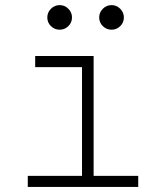

<svg xmlns="http://www.w3.org/2000/svg" viewBox="-20 -739 626 759"><path d="M89.8 0V-43.9H304.2V-473.6H119.1V-517.6H350.1V-43.9H526.4V0ZM215.8 -621.6Q195.8 -621.6 181.4 -635.7Q167 -649.9 167 -669.9Q167 -689.9 181.4 -704.3Q195.8 -718.8 215.8 -718.8Q235.8 -718.8 250.2 -704.3Q264.6 -689.9 264.6 -669.9Q264.6 -649.9 250.2 -635.7Q235.8 -621.6 215.8 -621.6ZM420.9 -621.6Q400.9 -621.6 386.5 -635.7Q372.1 -649.9 372.1 -669.9Q372.1 -689.9 386.5 -704.3Q400.9 -718.8 420.9 -718.8Q440.9 -718.8 455.3 -704.3Q469.7 -689.9 469.7 -669.9Q469.7 -649.9 455.3 -635.7Q440.9 -621.6 420.9 -621.6Z"/></svg>

Font: Cascadia Code NF ExtraLight
Style: Regular
Weight: 200
Monospace: yes
Designer: Aaron Bell
Foundry: Saja Typeworks
Version: Version 2404.023; ttfautohint (v1.8.4)